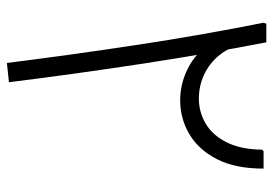

<svg xmlns="http://www.w3.org/2000/svg" viewBox="-138 -656 794 558"><g transform="rotate(90 259.0 -377.0)"><path d="M68 -682 108 -692Q115 -649 139.5 -618.5Q164 -588 198.5 -572.5Q233 -557 270.5 -558Q308 -559 340.5 -578.5Q373 -598 393.5 -638.5Q414 -679 415 -741L419 -746H470Q470 -665 443.5 -612.5Q417 -560 375 -533.5Q333 -507 284 -504Q235 -501 189.5 -521Q144 -541 111 -581.5Q78 -622 68 -682ZM163 0Q139 -191 110 -381.5Q81 -572 46 -746L49 -754H103Q137 -579 166 -388.5Q195 -198 219 -6Z"/></g></svg>

Font: Fustat Light
Style: Regular
Weight: 300
Designer: Mohamed Gaber, Khaled Hosny, Laura Garcia Mut
Foundry: Kief Type Foundry, Alif Type Foundry, Hard Type Foundry
Version: Version 1.007